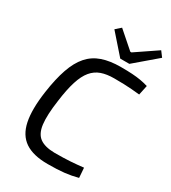

<svg xmlns="http://www.w3.org/2000/svg" viewBox="-219 -1016 1009 1136"><g transform="rotate(30 285.5 -447.5)"><path d="M383 -702Q428 -702 460 -700Q492 -698 518 -693.5Q544 -689 571 -681L557 -615Q528 -618 502.5 -620Q477 -622 449 -623Q421 -624 382 -624Q331 -624 294.5 -611Q258 -598 232 -567Q206 -536 188.5 -481Q171 -426 160 -342Q145 -237 152.5 -177Q160 -117 194.5 -92Q229 -67 294 -66Q360 -66 404 -69Q448 -72 491 -77L496 -10Q451 2 405 7Q359 12 293 12Q194 12 138.5 -25.5Q83 -63 66.5 -142.5Q50 -222 68 -348Q82 -446 105.5 -514Q129 -582 165.5 -623.5Q202 -665 255.5 -683.5Q309 -702 383 -702ZM539 -907 566 -871 416 -743H354L237 -876L272 -907L385 -808H393Z"/></g></svg>

Font: Exo 2
Style: Italic
Weight: 400
Italic angle: -8°
Designer: Natanael Gama
Foundry: Natanael Gama
Version: Version 2.010